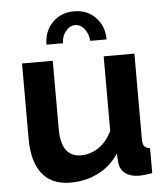

<svg xmlns="http://www.w3.org/2000/svg" viewBox="-53 -777 723 834"><g transform="rotate(-5 309.0 -360.0)"><path d="M56 -524H190V-225Q190 -165 212 -134.5Q234 -104 277 -104Q303 -104 328.5 -114.5Q354 -125 375.5 -146Q397 -167 412 -199V-524H546V-150Q546 -129 553.5 -120Q561 -111 578 -109V0Q558 3 544.5 4.5Q531 6 520 6Q484 6 461.5 -10.5Q439 -27 435 -56L432 -98Q397 -45 342 -17.5Q287 10 221 10Q140 10 98 -42.5Q56 -95 56 -196ZM241 -596H169Q169 -654 206 -692Q243 -730 300 -730Q358 -730 394.5 -692Q431 -654 431 -596H360Q357 -628 340 -649Q323 -670 300 -670Q277 -670 259 -648Q241 -626 241 -596Z"/></g></svg>

Font: YasnoRaleway
Style: Bold
Weight: 700
Designer: Matt McInerney, Pablo Impallari, Rodrigo Fuenzalida
Foundry: Matt McInerney, Pablo Impallari, Rodrigo Fuenzalida
Version: Version 4.026